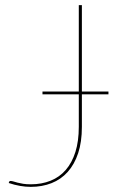

<svg xmlns="http://www.w3.org/2000/svg" viewBox="-20 -720 452 748"><path d="M287 -363.5V-700H299V-363.5H402.5V-352.5H299V-226Q299 -167 284.5 -123.2Q270 -79.5 243.8 -50.2Q217.5 -21 180.8 -6.5Q144 8 100 8Q59 8 14 -7Q14 -8 14.5 -8.5Q15 -9 15 -10Q16 -11.5 16.5 -13.2Q17 -15 21 -15Q26 -15 32.5 -13Q39 -11 48.2 -8.5Q57.5 -6 70 -4Q82.5 -2 100 -2Q142.5 -2 177.2 -16Q212 -30 236.2 -58Q260.5 -86 273.8 -128Q287 -170 287 -226V-352.5H145.5V-363.5Z"/></svg>

Font: Lato Hairline
Style: Regular
Weight: 100
Designer: Lukasz Dziedzic
Foundry: tyPoland Lukasz Dziedzic
Version: Version 2.007; 2014-02-27